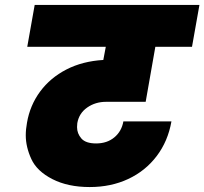

<svg xmlns="http://www.w3.org/2000/svg" viewBox="-20 -760 825 775"><path d="M408 -349Q365 -349 332 -326Q299 -303 292 -263Q291 -254 291 -247Q291 -221 308.5 -201Q326 -181 368 -181Q412 -181 441.5 -205.5Q471 -230 478 -270H672Q658 -190 612.5 -130Q567 -70 497.5 -37.5Q428 -5 342 -5Q254 -5 191.5 -37Q129 -69 106.5 -118Q84 -167 84 -214Q84 -238 89 -265Q101 -335 142 -390.5Q183 -446 248 -479.5Q313 -513 397 -518L407 -571H90L120 -740H785L755 -571H607L568 -349Z"/></svg>

Font: Fz Poppins Black
Style: Italic
Weight: 900
Italic angle: -10°
Designer: Ninad Kale (Devanagari), Jonny Pinhorn (Latin)
Foundry: Indian Type Foundry
Version: Vit hóa bi Vntype.Com & FontZin.Com